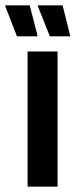

<svg xmlns="http://www.w3.org/2000/svg" viewBox="-65 -704 284 724"><path d="M39 -510H152V0H39ZM-45 -680V-684H47L76 -572V-567H-1ZM78 -680V-684H171L199 -572V-567H123Z"/></svg>

Font: Saira ExtraCondensed
Style: Bold
Weight: 700
Width: 2
Designer: Hector Gatti with collaboration of the Omnibus-Type team
Foundry: Omnibus-Type
Version: Version 0.072; ttfautohint (v1.8)